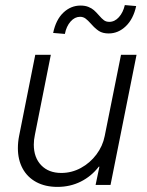

<svg xmlns="http://www.w3.org/2000/svg" viewBox="-20 -732 582 760"><path d="M417.5 0H358.4L373.5 -72.3H371.1Q341.8 -34.2 299.8 -13.2Q257.8 7.8 207.5 7.8Q159.2 7.8 123.8 -11.2Q88.4 -30.3 69.6 -64.9Q50.8 -99.6 50.8 -145.5Q50.8 -169.9 55.7 -194.3L119.6 -515.1H181.2L118.2 -198.7Q113.8 -178.2 113.8 -159.7Q113.8 -108.4 143.1 -77.9Q172.4 -47.4 222.7 -47.4Q263.7 -47.4 300 -67.1Q336.4 -86.9 361.6 -120.4Q386.7 -153.8 394.5 -193.8L459 -515.1H520.5ZM298.8 -710Q316.9 -710 330.1 -704.6Q343.3 -699.2 351.8 -691.7Q360.4 -684.1 371.1 -671.9Q382.8 -658.2 391.4 -651.9Q399.9 -645.5 412.6 -645.5Q434.1 -645.5 450.7 -664.1Q467.3 -682.6 474.1 -711.9L519 -708Q507.8 -656.7 478 -628.2Q448.2 -599.6 410.2 -599.6Q386.2 -599.6 371.1 -609.6Q356 -619.6 340.3 -637.7Q327.6 -651.9 318.4 -658.7Q309.1 -665.5 296.9 -665.5Q275.9 -665.5 259.3 -646.7Q242.7 -627.9 236.8 -597.7L190.4 -601.6Q201.2 -653.8 230.7 -681.9Q260.3 -710 298.8 -710Z"/></svg>

Font: Reddit Sans Chocolate Light
Style: Italic
Weight: 300
Italic angle: -11.25°
Designer: Stephen Hutchings
Version: Version 1.013